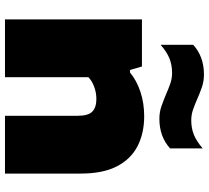

<svg xmlns="http://www.w3.org/2000/svg" viewBox="-54 -785 839 771"><g transform="rotate(90 365.5 -399.5)"><path d="M58 0V-550H247L261 -502H271Q303.5 -529 349 -544Q394.5 -559 447 -559Q514 -559 566 -532.8Q618 -506.5 647.5 -450.2Q677 -394 677 -304V0H445V-291Q445 -334.5 428 -350.8Q411 -367 378 -367Q352 -367 328.5 -358.2Q305 -349.5 290 -335V0ZM457 -620Q430 -620 406 -628.5Q382 -637 359.5 -646.5Q338 -656 316.8 -663.5Q295.5 -671 273 -671Q241 -671 214.8 -660.5Q188.5 -650 160 -625V-756Q207.5 -799 279 -799Q306 -799 330 -790.8Q354 -782.5 376.5 -772.5Q398 -763 419.2 -755.5Q440.5 -748 463 -748Q495.5 -748 521.5 -758.8Q547.5 -769.5 576 -794V-663Q528.5 -620 457 -620Z"/></g></svg>

Font: Encode Sans Expanded Black
Style: Regular
Weight: 900
Width: 7
Designer: Multiple Designers
Foundry: Impallari Type
Version: Version 3.000; ttfautohint (v1.8.3) -l 8 -r 50 -G 200 -x 14 